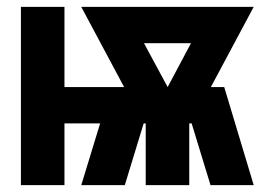

<svg xmlns="http://www.w3.org/2000/svg" viewBox="-20 -540 790 560"><path d="M41 0V-520H168V-286H342L217 -520H720L595 -286H634L720 0H594L539 -180H532V0H405V-180H399L344 0H217L272 -180H168V0ZM469 -286 537 -414H400Z"/></svg>

Font: Iosevka Aile Extrabold
Style: Regular
Weight: 800
Designer: Belleve Invis
Foundry: Belleve Invis
Version: Version 27.3.5; ttfautohint (v1.8.4)